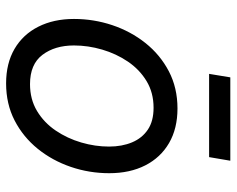

<svg xmlns="http://www.w3.org/2000/svg" viewBox="-92 -664 768 623"><g transform="rotate(90 291.5 -352.0)"><path d="M250 11.7Q185.1 11.7 138.2 -15.6Q91.3 -43 66.2 -92.8Q41 -142.6 41 -208.5Q41 -272.5 61 -332.5Q81.1 -392.6 119.1 -440.4Q157.2 -488.3 210.9 -516.4Q264.6 -544.4 331.5 -544.4Q396.5 -544.4 443.6 -517.1Q490.7 -489.7 516.1 -439.9Q541.5 -390.1 541.5 -322.8Q541.5 -258.3 521 -198.2Q500.5 -138.2 462.2 -90.8Q423.8 -43.5 370.4 -15.9Q316.9 11.7 250 11.7ZM252.4 -65.9Q301.8 -65.9 339.6 -88.6Q377.4 -111.3 403.1 -149.2Q428.7 -187 441.9 -232.2Q455.1 -277.3 455.1 -322.3Q455.1 -364.3 441.4 -397Q427.7 -429.7 400.1 -448.2Q372.6 -466.8 329.1 -466.8Q280.3 -466.8 242.7 -444.1Q205.1 -421.4 179.4 -383.5Q153.8 -345.7 140.4 -300Q127 -254.4 127 -208.5Q127 -146.5 157.5 -106.2Q188 -65.9 252.4 -65.9ZM501 -715.8 489.3 -647H219.2L230.5 -715.8Z"/></g></svg>

Font: Inter 20pt
Style: Italic
Weight: 400
Italic angle: -9.3988°
Version: Version 4.001;git-66647c0bb